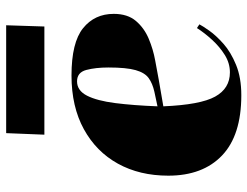

<svg xmlns="http://www.w3.org/2000/svg" viewBox="-110 -679 803 623"><g transform="rotate(-90 291.5 -367.5)"><path d="M358 -537Q465 -537 511.5 -499.5Q558 -462 558 -400Q558 -355 535 -328Q512 -301 477.5 -286.5Q443 -272 407 -265.5Q371 -259 345 -254L258 -239Q263 -119 289.5 -71Q316 -23 368 -23Q398 -23 424.5 -39.5Q451 -56 473.5 -80.5Q496 -105 512 -130L524 -122Q519 -112 503.5 -90Q488 -68 461 -44Q434 -20 392.5 -3Q351 14 294 14Q164 14 98.5 -48.5Q33 -111 33 -223Q33 -316 72 -386.5Q111 -457 184 -497Q257 -537 358 -537ZM384 -417Q384 -459 376 -489Q368 -519 339 -519Q309 -519 292.5 -486.5Q276 -454 268.5 -395Q261 -336 258 -258L305 -268Q332 -274 349.5 -286.5Q367 -299 375.5 -329Q384 -359 384 -417ZM171 -749H521L517 -625H166Z"/></g></svg>

Font: Literata 72pt Black
Style: Italic
Weight: 900
Italic angle: -2°
Designer: Latin by Veronika Burian and Jose Scaglione. Greek by Irene Vlachou. Cyrillic by Vera Evstafieva
Foundry: TypeTogether
Version: Version 3.002